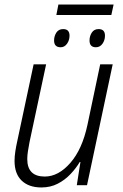

<svg xmlns="http://www.w3.org/2000/svg" viewBox="-20 -815 540 845"><path d="M228 -749 237 -795H480L470 -749ZM247 -607Q218 -607 218 -637Q218 -656 228 -671.5Q238 -687 258 -687Q286 -687 286 -658Q286 -638 275 -622.5Q264 -607 247 -607ZM402 -607Q374 -607 374 -637Q374 -656 384 -671.5Q394 -687 414 -687Q442 -687 442 -658Q442 -638 431 -622.5Q420 -607 402 -607ZM162 10Q107 10 75.5 -20Q44 -50 44 -107Q44 -126 47.5 -149Q51 -172 56 -194L128 -532H183L110 -190Q106 -169 103 -150Q100 -131 100 -115Q100 -38 177 -38Q237 -38 289.5 -98Q342 -158 365 -266L421 -532H476L363 0H318L334 -102H331Q315 -75 290.5 -49Q266 -23 234 -6.5Q202 10 162 10Z"/></svg>

Font: Noto Sans SemiCondensed Light
Style: Italic
Weight: 300
Width: 4
Italic angle: -12°
Designer: Monotype Design Team
Foundry: Monotype Imaging Inc.
Version: Version 2.013; ttfautohint (v1.8.4.7-5d5b)